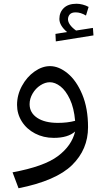

<svg xmlns="http://www.w3.org/2000/svg" viewBox="-20 -736 547 1025"><path d="M479 -547 278 -515 276 -555 338 -565Q297 -600 297 -635Q297 -670 320.5 -693Q344 -716 389 -716Q404 -716 421.5 -711.5Q439 -707 453 -699L439 -653Q411 -670 384 -670Q362 -670 352.5 -659Q343 -648 343 -633Q343 -619 354 -603.5Q365 -588 386 -573L476 -587ZM450 -57Q450 62 364.5 145.5Q279 229 79 269L47 184Q215 153 289 97.5Q363 42 381 -34Q343 0 267 0Q212 0 167 -23.5Q122 -47 96.5 -87.5Q71 -128 71 -176Q71 -229 97 -277Q123 -325 164 -354Q205 -383 247 -383Q294 -383 341 -344.5Q388 -306 419 -232Q450 -158 450 -57ZM289 -80Q340 -80 381 -91Q375 -160 353 -206.5Q331 -253 302.5 -275Q274 -297 246 -297Q221 -297 195.5 -280.5Q170 -264 154 -236.5Q138 -209 138 -180Q138 -134 178.5 -107Q219 -80 289 -80Z"/></svg>

Font: FiraGO Book
Style: Italic
Weight: 350
Italic angle: -8°
Designer: bBox Type GmbH
Foundry: bBox Type GmbH
Version: Version 1.001